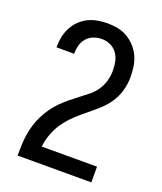

<svg xmlns="http://www.w3.org/2000/svg" viewBox="-138 -832 775 920"><g transform="rotate(20 250.0 -371.5)"><path d="M62 0V-1Q62 -28 63 -54.5Q64 -81 68 -107.5Q72 -134 80 -159.5Q88 -185 100 -209Q112 -233 127.5 -255Q143 -277 162 -296Q181 -315 201.5 -332Q222 -349 243.5 -365Q265 -381 286 -398Q307 -415 322 -437Q337 -459 344.5 -485Q352 -511 352 -538Q352 -561 347.5 -583.5Q343 -606 329.5 -625Q316 -644 295 -653.5Q274 -663 251 -663Q230 -663 210 -655.5Q190 -648 176 -632.5Q162 -617 156 -596.5Q150 -576 150 -555V-551H60V-558Q60 -583 65.5 -607.5Q71 -632 83 -654.5Q95 -677 113 -694.5Q131 -712 153.5 -723Q176 -734 201 -738.5Q226 -743 251 -743Q277 -743 303.5 -738Q330 -733 353 -719.5Q376 -706 394 -686Q412 -666 423 -642Q434 -618 438 -591.5Q442 -565 442 -538Q442 -503 432.5 -469Q423 -435 403.5 -406Q384 -377 358 -353.5Q332 -330 304.5 -308Q277 -286 251.5 -262Q226 -238 205.5 -209.5Q185 -181 172.5 -148Q160 -115 156 -80H438V0Z"/></g></svg>

Font: Iosevka Bendy Medium
Style: Regular
Weight: 500
Monospace: yes
Designer: Belleve Invis
Foundry: Belleve Invis
Version: Version 30.1.2